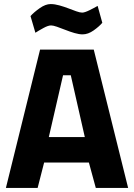

<svg xmlns="http://www.w3.org/2000/svg" viewBox="-20 -924 658 944"><path d="M9 0 177 -680H441L610 0H451L417 -125H197L165 0ZM220 -250H397L328 -554H290ZM386 -755Q369 -755 346.5 -761.5Q324 -768 301.5 -777Q279 -786 260 -792.5Q241 -799 231 -799Q217 -799 194 -786.5Q171 -774 154 -763L130 -845Q147 -864 175.5 -884Q204 -904 229 -904Q249 -904 272 -897.5Q295 -891 316 -883Q337 -875 355 -868.5Q373 -862 384 -862Q396 -862 419.5 -873.5Q443 -885 460 -895L483 -812Q468 -794 440.5 -774.5Q413 -755 386 -755Z"/></svg>

Font: Cairo ExtraBold
Style: Regular
Weight: 800
Designer: Mohamed Gaber, Accademia di Belle Arti di Urbino
Foundry: Kief Type Foundry, Accademia di Belle Arti di Urbino
Version: Version 3.117